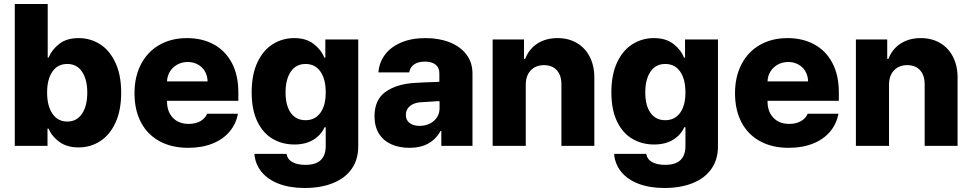

<svg xmlns="http://www.w3.org/2000/svg" viewBox="-20 -727 4844 957"><path d="M53.7 -707H217.8V-439.5H221.7Q239.7 -481.4 276.6 -509.3Q313.5 -537.1 372.1 -537.1Q429.7 -537.1 477.8 -507.1Q525.9 -477.1 554.9 -415.5Q584 -354 584 -264.6Q584 -177.7 555.9 -116.2Q527.8 -54.7 479.5 -23.4Q431.2 7.8 371.1 7.8Q314.9 7.8 277.3 -18.8Q239.7 -45.4 221.7 -85.9H216.8V0H53.7ZM315.4 -121.1Q362.3 -121.1 388.7 -159.9Q415 -198.7 415 -265.6Q415 -331.1 388.9 -369.6Q362.8 -408.2 315.4 -408.2Q267.6 -408.2 241.2 -370.1Q214.8 -332 214.8 -265.6Q214.8 -199.2 241.5 -160.2Q268.1 -121.1 315.4 -121.1Z M650.4 -262.7Q650.4 -344.2 682.6 -406.5Q714.8 -468.8 774.2 -502.9Q833.5 -537.1 912.1 -537.1Q987.3 -537.1 1045.2 -505.9Q1103 -474.6 1135.5 -413.6Q1168 -352.5 1168 -266.6V-224.6H812.5V-221.7Q812.5 -170.4 841.8 -139.9Q871.1 -109.4 920.9 -109.4Q954.1 -109.4 978.3 -122.8Q1002.4 -136.2 1012.7 -160.2H1166Q1156.2 -108.4 1123.5 -70.1Q1090.8 -31.7 1038.3 -11Q985.8 9.8 918 9.8Q835.4 9.8 775.1 -23.2Q714.8 -56.2 682.6 -117.4Q650.4 -178.7 650.4 -262.7ZM1014.6 -321.3Q1014.2 -349.1 1001.5 -371.1Q988.8 -393.1 966.3 -405.5Q943.8 -418 916 -418Q887.2 -418 864 -405.3Q840.8 -392.6 827.1 -370.6Q813.5 -348.6 812.5 -321.3Z M1248 40H1408.2Q1413.1 67.9 1438 81.3Q1462.9 94.7 1502.9 94.7Q1603.5 94.7 1603.5 1V-92.8H1597.7Q1581.1 -54.7 1542.5 -30.8Q1503.9 -6.8 1447.3 -6.8Q1386.7 -6.8 1338.6 -35.2Q1290.5 -63.5 1262.5 -121.8Q1234.4 -180.2 1234.4 -266.6Q1234.4 -355.5 1263.2 -416.5Q1292 -477.5 1340.3 -507.3Q1388.7 -537.1 1446.3 -537.1Q1504.9 -537.1 1542.2 -509Q1579.6 -481 1596.7 -439.5H1601.6V-530.3H1765.6V2.9Q1765.6 68.8 1732.4 115.5Q1699.2 162.1 1638.9 186Q1578.6 210 1499 210Q1424.3 210 1369.1 188.7Q1314 167.5 1283 128.9Q1252 90.3 1248 40ZM1603.5 -266.6Q1603.5 -332.5 1577.1 -370.4Q1550.8 -408.2 1502.9 -408.2Q1455.6 -408.2 1429.4 -369.9Q1403.3 -331.5 1403.3 -266.6Q1403.3 -201.2 1429.4 -164.6Q1455.6 -127.9 1502.9 -127.9Q1550.3 -127.9 1576.9 -164.6Q1603.5 -201.2 1603.5 -266.6Z M2043 -313.5Q2086.9 -316.4 2150.4 -318.4Q2158.2 -319.3 2169.9 -319.3V-362.3Q2169.9 -390.1 2150.9 -405Q2131.8 -419.9 2097.7 -419.9Q2064.5 -419.9 2044.4 -406.2Q2024.4 -392.6 2019.5 -366.2H1866.2Q1869.6 -414.1 1897.7 -452.9Q1925.8 -491.7 1977.8 -514.4Q2029.8 -537.1 2101.6 -537.1Q2168 -537.1 2220.9 -516.4Q2273.9 -495.6 2304.4 -455.8Q2335 -416 2335 -360.4V0H2179.7V-74.2H2175.8Q2153.3 -33.2 2114.7 -11.7Q2076.2 9.8 2021.5 9.8Q1969.7 9.8 1930.4 -7.8Q1891.1 -25.4 1868.9 -60.8Q1846.7 -96.2 1846.7 -147.5Q1846.7 -229.5 1900.9 -268.6Q1955.1 -307.6 2043 -313.5ZM2071.3 -99.6Q2099.1 -99.6 2122.1 -110.8Q2145 -122.1 2158.2 -142.3Q2171.4 -162.6 2170.9 -188.5V-222.7H2161.1L2070.3 -216.8Q2039.1 -212.9 2021 -196.5Q2002.9 -180.2 2002.9 -154.3Q2002.9 -127.9 2021.7 -113.8Q2040.5 -99.6 2071.3 -99.6Z M2600.6 0H2435.5V-530.3H2591.8V-433.6H2597.7Q2616.2 -482.4 2658.4 -509.8Q2700.7 -537.1 2758.8 -537.1Q2814 -537.1 2855.7 -512.5Q2897.5 -487.8 2920.2 -442.6Q2942.9 -397.5 2942.4 -337.9V0H2778.3V-306.6Q2778.3 -351.6 2755.4 -377Q2732.4 -402.3 2691.4 -402.3Q2649.9 -402.3 2625.2 -376Q2600.6 -349.6 2600.6 -303.7Z M3041 40H3201.2Q3206.1 67.9 3231 81.3Q3255.9 94.7 3295.9 94.7Q3396.5 94.7 3396.5 1V-92.8H3390.6Q3374 -54.7 3335.4 -30.8Q3296.9 -6.8 3240.2 -6.8Q3179.7 -6.8 3131.6 -35.2Q3083.5 -63.5 3055.4 -121.8Q3027.3 -180.2 3027.3 -266.6Q3027.3 -355.5 3056.2 -416.5Q3085 -477.5 3133.3 -507.3Q3181.6 -537.1 3239.3 -537.1Q3297.9 -537.1 3335.2 -509Q3372.6 -481 3389.6 -439.5H3394.5V-530.3H3558.6V2.9Q3558.6 68.8 3525.4 115.5Q3492.2 162.1 3431.9 186Q3371.6 210 3292 210Q3217.3 210 3162.1 188.7Q3106.9 167.5 3075.9 128.9Q3044.9 90.3 3041 40ZM3396.5 -266.6Q3396.5 -332.5 3370.1 -370.4Q3343.8 -408.2 3295.9 -408.2Q3248.5 -408.2 3222.4 -369.9Q3196.3 -331.5 3196.3 -266.6Q3196.3 -201.2 3222.4 -164.6Q3248.5 -127.9 3295.9 -127.9Q3343.3 -127.9 3369.9 -164.6Q3396.5 -201.2 3396.5 -266.6Z M3643.6 -262.7Q3643.6 -344.2 3675.8 -406.5Q3708 -468.8 3767.3 -502.9Q3826.7 -537.1 3905.3 -537.1Q3980.5 -537.1 4038.3 -505.9Q4096.2 -474.6 4128.7 -413.6Q4161.1 -352.5 4161.1 -266.6V-224.6H3805.7V-221.7Q3805.7 -170.4 3835 -139.9Q3864.3 -109.4 3914.1 -109.4Q3947.3 -109.4 3971.4 -122.8Q3995.6 -136.2 4005.9 -160.2H4159.2Q4149.4 -108.4 4116.7 -70.1Q4084 -31.7 4031.5 -11Q3979 9.8 3911.1 9.8Q3828.6 9.8 3768.3 -23.2Q3708 -56.2 3675.8 -117.4Q3643.6 -178.7 3643.6 -262.7ZM4007.8 -321.3Q4007.3 -349.1 3994.6 -371.1Q3981.9 -393.1 3959.5 -405.5Q3937 -418 3909.2 -418Q3880.4 -418 3857.2 -405.3Q3834 -392.6 3820.3 -370.6Q3806.6 -348.6 3805.7 -321.3Z M4411.1 0H4246.1V-530.3H4402.3V-433.6H4408.2Q4426.8 -482.4 4469 -509.8Q4511.2 -537.1 4569.3 -537.1Q4624.5 -537.1 4666.3 -512.5Q4708 -487.8 4730.7 -442.6Q4753.4 -397.5 4752.9 -337.9V0H4588.9V-306.6Q4588.9 -351.6 4565.9 -377Q4543 -402.3 4502 -402.3Q4460.4 -402.3 4435.8 -376Q4411.1 -349.6 4411.1 -303.7Z"/></svg>

Font: Pretendard ExtraBold
Style: Regular
Weight: 800
Designer: Base glyphs from Inter by Rasmus Andersson; Hangeul glyphs from Noto Sans CJK(Source Han Sans) by Jang Soo-young and Kan
Foundry: Kil Hyung-jin
Version: Version 1.309